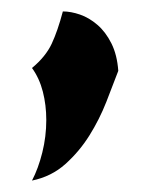

<svg xmlns="http://www.w3.org/2000/svg" viewBox="-20 -164 265 336"><path d="M36 -45Q60 -65 70.5 -87.5Q81 -110 90 -144Q104 -144 120 -138.5Q136 -133 150.5 -120.5Q165 -108 175 -88Q185 -68 187 -40Q178 -16 166 14.5Q154 45 136.5 73Q119 101 94.5 123Q70 145 36 152Q47 131 54 103Q61 75 61 46Q61 20 55 -3.5Q49 -27 36 -45Z"/></svg>

Font: New Rocker
Style: Regular
Weight: 400
Designer: Pablo Impallari, Brenda Gallo, Rodrigo Fuenzalida
Foundry: Pablo Impallari, Brenda Gallo, Rodrigo Fuenzalida
Version: Version 1.000; ttfautohint (v0.93) -l 8 -r 50 -G 200 -x 14 -